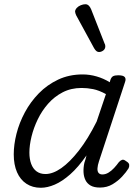

<svg xmlns="http://www.w3.org/2000/svg" viewBox="-20 -871 663 908"><path d="M173 17Q134 17 105 -2Q76 -21 60.5 -56.5Q45 -92 45 -141Q45 -187 58 -238.5Q71 -290 97.5 -339.5Q124 -389 163.5 -429.5Q203 -470 255 -494.5Q307 -519 371 -519Q404 -519 437 -509.5Q470 -500 499 -482L502 -493Q507 -507 515.5 -511Q524 -515 539 -515Q563 -515 570 -506.5Q577 -498 571 -482L448 -108Q442 -90 441 -75.5Q440 -61 446 -53.5Q452 -46 464 -46Q479 -46 493 -54.5Q507 -63 519.5 -76.5Q532 -90 542 -104Q549 -112 557 -115Q565 -118 576 -109Q590 -101 591 -92Q592 -83 588 -75Q577 -57 557.5 -36Q538 -15 512 0.5Q486 16 453 16Q425 16 408.5 6.5Q392 -3 384 -19.5Q376 -36 375 -57Q374 -78 379 -101Q382 -109 384.5 -118Q387 -127 389 -136Q350 -80 312 -46.5Q274 -13 239 2Q204 17 173 17ZM119 -149Q119 -119 127.5 -96Q136 -73 153 -60.5Q170 -48 195 -48Q230 -48 270 -76Q310 -104 353 -159Q396 -214 437 -296L481 -426Q448 -444 420.5 -449.5Q393 -455 366 -455Q316 -455 276.5 -434.5Q237 -414 207.5 -380.5Q178 -347 158.5 -306.5Q139 -266 129 -225Q119 -184 119 -149ZM448 -625Q442 -625 436.5 -629Q431 -633 425 -643L340 -799Q338 -804 336.5 -808.5Q335 -813 335 -817Q336 -826 343.5 -834Q351 -842 362.5 -846.5Q374 -851 384 -851Q401 -851 411 -827L475 -664Q477 -661 477.5 -657Q478 -653 478 -650Q477 -638 467.5 -631.5Q458 -625 448 -625Z"/></svg>

Font: Playwrite CU Light
Style: Regular
Weight: 300
Designer: Veronika Burian, José Scaglione
Foundry: TypeTogether
Version: Version 1.002